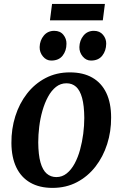

<svg xmlns="http://www.w3.org/2000/svg" viewBox="-20 -926 612 959"><path d="M329 -564.5Q395.5 -564.5 441.2 -538.2Q487 -512 511 -461.8Q535 -411.5 535 -339Q535.5 -269.5 515.2 -206.2Q495 -143 456.8 -93.8Q418.5 -44.5 364.2 -16Q310 12.5 242 12.5Q177 12.5 131.2 -13.8Q85.5 -40 61.5 -90Q37.5 -140 37 -211.5Q36.5 -282 56.5 -345.5Q76.5 -409 114.8 -458.2Q153 -507.5 207.2 -536Q261.5 -564.5 329 -564.5ZM312 -510Q282.5 -510 259.5 -491.8Q236.5 -473.5 219.8 -442.5Q203 -411.5 192 -373Q181 -334.5 176 -293.5Q171 -252.5 171 -215Q171.5 -153 182.2 -114.8Q193 -76.5 213.2 -59Q233.5 -41.5 261.5 -41.5Q290.5 -41.5 313.2 -59.8Q336 -78 352.8 -109Q369.5 -140 380 -178.5Q390.5 -217 395.8 -258Q401 -299 401 -337Q400.5 -399 390 -437Q379.5 -475 360 -492.5Q340.5 -510 312 -510ZM236 -623.5Q211.5 -623.5 194.5 -644Q177.5 -664.5 178 -691Q179 -724.5 198.8 -748.2Q218.5 -772 251 -772Q280.5 -772 296.5 -752.2Q312.5 -732.5 312 -707.5Q312 -672.5 292.8 -648Q273.5 -623.5 236 -623.5ZM434.5 -623.5Q410 -623.5 393 -644Q376 -664.5 376.5 -691Q377.5 -724.5 397 -748.2Q416.5 -772 449 -772Q478 -772 494.5 -752.2Q511 -732.5 510.5 -707.5Q510 -672.5 490.8 -648Q471.5 -623.5 434.5 -623.5ZM240 -906.5H504L493.5 -824.5H229.5Z"/></svg>

Font: Merriweather 28pt SemiBold
Style: Italic
Weight: 600
Italic angle: -7.8°
Version: Version 2.101